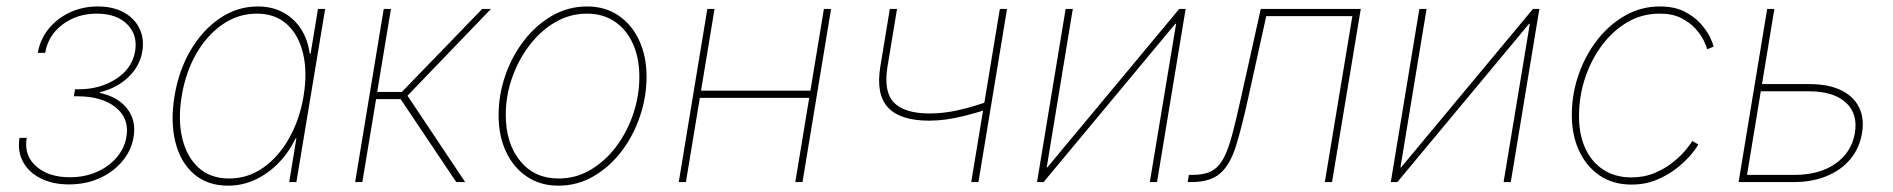

<svg xmlns="http://www.w3.org/2000/svg" viewBox="-20 -569 5916 600"><path d="M195.3 7.3Q145 7.3 107.4 -11.5Q69.8 -30.3 52 -63.2Q34.2 -96.2 41 -138.2H63.5Q54.2 -83.5 93 -49.3Q131.8 -15.1 198.2 -15.1Q245.1 -15.1 283 -32Q320.8 -48.8 345 -77.4Q369.1 -106 375 -141.1Q384.8 -198.7 341.6 -233.4Q298.3 -268.1 222.2 -268.1H210.9L214.4 -290H225.1Q293 -290 343 -322.5Q393.1 -355 402.3 -409.2Q410.6 -460 377.4 -493.2Q344.2 -526.4 282.2 -526.4Q220.7 -526.4 175.5 -492.4Q130.4 -458.5 121.1 -403.8H98.1Q105.5 -446.3 132.1 -479Q158.7 -511.7 198.5 -530.3Q238.3 -548.8 285.6 -548.8Q333 -548.8 366.5 -530.5Q399.9 -512.2 415.5 -480.7Q431.2 -449.2 424.8 -408.7Q417 -362.3 381.3 -328.1Q345.7 -293.9 292.5 -280.8L291.5 -278.8Q348.6 -266.6 377.4 -229.5Q406.2 -192.4 397.5 -140.6Q390.6 -99.1 362.5 -65.4Q334.5 -31.7 291.3 -12.2Q248 7.3 195.3 7.3Z M692.9 11.2Q628.4 11.2 586.2 -25.1Q543.9 -61.5 528.1 -125Q512.2 -188.5 525.4 -269Q538.6 -349.1 575.9 -412.4Q613.3 -475.6 667.5 -512.2Q721.7 -548.8 785.6 -548.8Q830.1 -548.8 864.3 -530.5Q898.4 -512.2 920.2 -479Q941.9 -445.8 947.8 -401.4H950.7L973.6 -541H996.1L906.2 0H883.8L906.2 -136.7H903.8Q882.8 -92.8 850.1 -59.3Q817.4 -25.9 777.3 -7.3Q737.3 11.2 692.9 11.2ZM695.8 -11.2Q754.4 -11.2 802.5 -44.9Q850.6 -78.6 883.5 -137Q916.5 -195.3 928.7 -269Q940.9 -343.3 927.2 -401.4Q913.6 -459.5 877 -492.9Q840.3 -526.4 782.2 -526.4Q724.6 -526.4 675.8 -492.9Q627 -459.5 593.5 -401.4Q560.1 -343.3 547.9 -269Q535.6 -195.3 549.6 -137Q563.5 -78.6 600.6 -44.9Q637.7 -11.2 695.8 -11.2Z M1089.8 0 1179.2 -541H1201.7L1158.7 -281.7H1235.8L1486.8 -541H1514.2L1253.4 -270L1433.6 0H1405.8L1231.9 -259.3H1155.3L1112.3 0Z M1725.1 11.2Q1668.5 11.2 1626.5 -17.1Q1584.5 -45.4 1561.3 -95Q1538.1 -144.5 1538.1 -209Q1538.1 -271.5 1558.6 -331.8Q1579.1 -392.1 1616.5 -440.9Q1653.8 -489.7 1704.3 -519.3Q1754.9 -548.8 1814.9 -548.8Q1871.1 -548.8 1912.8 -520.5Q1954.6 -492.2 1977.5 -442.6Q2000.5 -393.1 2000.5 -329.1Q2000.5 -267.1 1980.2 -206.5Q1960 -146 1922.9 -96.9Q1885.7 -47.9 1835.2 -18.3Q1784.7 11.2 1725.1 11.2ZM1725.6 -11.2Q1780.8 -11.2 1826.9 -39.1Q1873 -66.9 1907 -112.8Q1940.9 -158.7 1959.5 -215.1Q1978 -271.5 1978 -328.1Q1978 -386.7 1958.3 -431.4Q1938.5 -476.1 1901.6 -501.2Q1864.7 -526.4 1814.5 -526.4Q1761.2 -526.4 1715.3 -499.8Q1669.4 -473.1 1634.8 -427.7Q1600.1 -382.3 1580.3 -325.9Q1560.5 -269.5 1560.5 -210Q1560.5 -121.6 1605.2 -66.4Q1649.9 -11.2 1725.6 -11.2Z M2523.4 -285.6 2519.5 -263.2H2159.2L2163.1 -285.6ZM2212.9 -541 2123.5 0H2101.1L2190.4 -541ZM2577.1 -541 2487.8 0H2465.3L2554.7 -541Z M2883.8 -191.9Q2793.9 -191.9 2755.4 -232.7Q2716.8 -273.4 2731 -360.8L2760.7 -541H2783.2L2753.4 -360.8Q2740.7 -282.2 2773.7 -248.3Q2806.6 -214.4 2885.7 -214.4Q2929.2 -214.4 2976.3 -225.1Q3023.4 -235.8 3074.7 -254.4L3070.3 -229Q3027.8 -215.3 2995.4 -207.3Q2962.9 -199.2 2936.3 -195.6Q2909.7 -191.9 2883.8 -191.9ZM3015.1 0 3104.5 -541H3127L3037.6 0Z M3595.7 0H3573.2L3655.3 -494.6H3652.8L3241.2 0H3220.7L3310.1 -541H3332.5L3251 -45.9H3252.9L3665 -541H3685.1Z M3691.4 0 3695.3 -22.5H3707Q3743.2 -22.5 3765.6 -34.2Q3788.1 -45.9 3803 -73.2Q3817.9 -100.6 3830.3 -147Q3842.8 -193.4 3857.9 -262.7L3919.9 -541H4232.4L4142.6 0H4120.1L4206.1 -518.6H3937L3880.4 -261.7Q3860.4 -170.4 3842.3 -112.5Q3824.2 -54.7 3793.2 -27.3Q3762.2 0 3703.1 0Z M4701.2 0H4678.7L4760.7 -494.6H4758.3L4346.7 0H4326.2L4415.5 -541H4438L4356.4 -45.9H4358.4L4770.5 -541H4790.5Z M5078.1 7.8Q5020 7.8 4977.5 -21.5Q4935.1 -50.8 4912.6 -102.3Q4890.1 -153.8 4892.1 -220.2Q4893.6 -281.7 4914.8 -340.6Q4936 -399.4 4973.1 -446.3Q5010.3 -493.2 5059.6 -521Q5108.9 -548.8 5167 -548.8Q5211.9 -548.8 5243.2 -533.2Q5274.4 -517.6 5294.2 -495.4Q5314 -473.1 5323.7 -452.9Q5333.5 -432.6 5335 -423.3L5314.5 -415Q5313 -424.3 5304.2 -442.4Q5295.4 -460.4 5278.1 -479.7Q5260.7 -499 5233.4 -512.7Q5206.1 -526.4 5167 -526.4Q5111.3 -526.4 5065.9 -499.8Q5020.5 -473.1 4987.1 -428.7Q4953.6 -384.3 4934.8 -329.3Q4916 -274.4 4914.6 -216.8Q4912.6 -155.8 4931.9 -110.4Q4951.2 -64.9 4988.8 -39.8Q5026.4 -14.6 5078.1 -14.6Q5118.2 -14.6 5151.1 -28.6Q5184.1 -42.5 5208.7 -62.5Q5233.4 -82.5 5248.5 -101.1Q5263.7 -119.6 5268.1 -128.4L5287.1 -117.7Q5282.7 -107.9 5266.1 -87.6Q5249.5 -67.4 5222.4 -45.4Q5195.3 -23.4 5158.9 -7.8Q5122.6 7.8 5078.1 7.8Z M5476.6 -306.2H5635.3Q5693.4 -306.2 5732.7 -287.4Q5772 -268.6 5789.3 -234.1Q5806.6 -199.7 5798.8 -152.8Q5791 -106 5762.2 -71.5Q5733.4 -37.1 5688 -18.6Q5642.6 0 5584.5 0H5413.1L5502.4 -541H5524.9L5439.5 -22.5H5587.9Q5665.5 -22.5 5715.8 -57.6Q5766.1 -92.8 5776.4 -152.8Q5786.6 -213.4 5748.3 -248.5Q5710 -283.7 5632.3 -283.7H5472.7Z"/></svg>

Font: Inter 17pt Thin
Style: Italic
Weight: 250
Italic angle: -9.3988°
Version: Version 4.001;git-66647c0bb